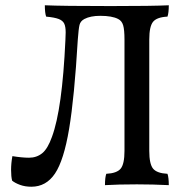

<svg xmlns="http://www.w3.org/2000/svg" viewBox="-20 -699 716 728"><path d="M26 -14Q22 -29 22 -55Q22 -80 27 -107Q64 -101 90 -101Q119 -101 140 -118Q161 -135 177 -180Q216 -285 228 -547L229 -576Q229 -598 223.5 -609.5Q218 -621 202.5 -627Q187 -633 155 -636Q150 -650 150 -679Q215 -676 400 -676Q560 -676 620 -679Q620 -650 615 -636Q575 -634 560.5 -616.5Q546 -599 546 -549V-127Q546 -77 560.5 -59.5Q575 -42 615 -40Q620 -26 620 3Q560 0 499 0Q429 0 378 3Q378 -26 383 -40Q423 -42 437.5 -59.5Q452 -77 452 -127V-549Q452 -586 447 -603Q442 -620 428 -627Q405 -639 360 -639Q323 -639 300 -627Q285 -619 281.5 -604.5Q278 -590 275 -549Q262 -329 242 -210Q222 -91 188.5 -41Q155 9 99 9Q75 9 56 2Q37 -5 26 -14Z"/></svg>

Font: Vollkorn SC
Style: Regular
Weight: 400
Designer: Friedrich Althausen
Foundry: Friedrich Althausen
Version: Version 4.015